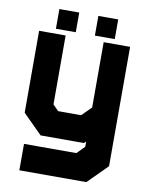

<svg xmlns="http://www.w3.org/2000/svg" viewBox="-94 -740 791 1009"><g transform="rotate(10 301.5 -235.5)"><path d="M158 0 55 -103V-540H196.5V-172L227 -141.5H349.5L399.5 -191.5V-540H540.5V97L437.5 200H80V59H359L399.5 18.5V-10L389.5 0ZM138.5 131.5H393L472 50.5V-470V-171L371.5 -71H194L124 -142.5V-470V-142.5L194 -71H371.5L472 -171V50.5L393 131.5H138.5ZM348 -566V-671H454V-566ZM140 -566V-671H246V-566ZM192.5 -613H192V-623H192.5ZM401.5 -613H401V-623H401.5Z"/></g></svg>

Font: Tourney Black
Style: Regular
Weight: 900
Version: Version 1.015